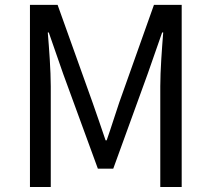

<svg xmlns="http://www.w3.org/2000/svg" viewBox="-20 -753 852 773"><path d="M100.6 0H184.4V-405.7C184.4 -469.3 177.7 -557.7 172.4 -622.2H176.4L234.5 -455.2L374 -74H436L574.4 -455.2L632.8 -622.2H637.1C632 -557.7 625.3 -469.3 625.3 -405.7V0H711.5V-733.4H599.8L460.2 -340.7C443.2 -290.9 427.5 -239.1 409.5 -188H405.1C387.4 -239.1 370.5 -290.9 352.5 -340.7L211.9 -733.4H100.6Z"/></svg>

Font: Source Han Sans JP VF
Style: Regular
Weight: 250
Designer: Ryoko NISHIZUKA 西塚涼子 (kana, bopomofo & ideographs); Paul D. Hunt (Latin, Greek & Cyrillic); Sandoll Communications 산돌커뮤니
Foundry: Adobe
Version: Version 2.004;hotconv 1.0.118;makeotfexe 2.5.65603